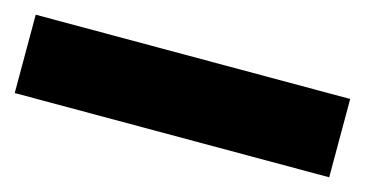

<svg xmlns="http://www.w3.org/2000/svg" viewBox="-52 -3 612 322"><g transform="rotate(15 254.0 158.0)"><path d="M527 90V226H-19V90Z"/></g></svg>

Font: BioRhyme SemiExpanded ExtraBold
Style: Regular
Weight: 800
Width: 6
Designer: Aoife Mooney
Foundry: Aoife Mooney Type
Version: Version 1.600;gftools[0.9.33]